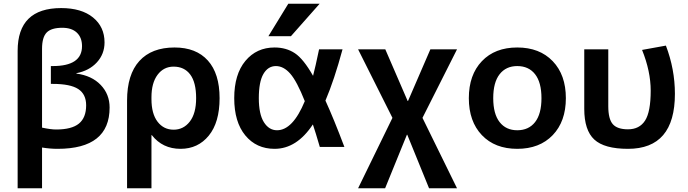

<svg xmlns="http://www.w3.org/2000/svg" viewBox="-20 -783 3665 1023"><path d="M279 -93Q362 -93 400.5 -124.5Q439 -156 439 -222Q439 -281 397 -308.5Q355 -336 261 -336H251V-431H261Q417 -431 417 -537Q417 -583 389.5 -609Q362 -635 312 -635Q253 -635 228.5 -609.5Q204 -584 204 -523V-103Q251 -93 279 -93ZM204 3V220H74V-512Q74 -740 306 -740Q414 -740 475.5 -690Q537 -640 537 -557Q537 -495 496 -450.5Q455 -406 387 -393V-391Q469 -380 516.5 -330.5Q564 -281 564 -210Q564 10 287 10Q246 10 204 3Z M657 220V-247Q657 -386 722.5 -458Q788 -530 910 -530Q1025 -530 1087.5 -460.5Q1150 -391 1150 -260Q1150 -131 1092.5 -60.5Q1035 10 942 10Q846 10 789 -63H787V220ZM1025 -260Q1025 -344 993.5 -386Q962 -428 905 -428Q852 -428 819.5 -384.5Q787 -341 787 -265V-255Q787 -177 819.5 -134.5Q852 -92 905 -92Q958 -92 991.5 -135.5Q1025 -179 1025 -260Z M1516 -763H1683L1530 -590H1410ZM1714 -247Q1758 -151 1815 0H1684Q1661 -79 1647 -120Q1561 10 1443 10Q1346 10 1287 -61.5Q1228 -133 1228 -260Q1228 -387 1287.5 -458.5Q1347 -530 1443 -530Q1505 -530 1551 -499.5Q1597 -469 1648 -379Q1660 -424 1680 -520H1805Q1761 -357 1714 -247ZM1604 -244Q1562 -350 1526.5 -390.5Q1491 -431 1450 -431Q1408 -431 1383.5 -389Q1359 -347 1359 -260Q1359 -175 1386 -132Q1413 -89 1456 -89Q1540 -89 1604 -244Z M2150 -65H2148L2032 220H1888L2071 -155L1888 -520H2033L2152 -245H2154L2273 -520H2415L2231 -155L2415 220H2266Z M2547.5 -457Q2617 -530 2736 -530Q2855 -530 2925 -457Q2995 -384 2995 -260Q2995 -136 2925 -63Q2855 10 2736 10Q2617 10 2547.5 -63Q2478 -136 2478 -260Q2478 -384 2547.5 -457ZM2736 -89Q2797 -89 2831 -132.5Q2865 -176 2865 -260Q2865 -344 2831 -387.5Q2797 -431 2736 -431Q2676 -431 2642 -387.5Q2608 -344 2608 -260Q2608 -176 2642 -132.5Q2676 -89 2736 -89Z M3576 -283Q3576 10 3326 10Q3200 10 3146.5 -39.5Q3093 -89 3093 -203V-520H3221V-217Q3221 -149 3245 -121.5Q3269 -94 3326 -94Q3387 -94 3417 -140.5Q3447 -187 3447 -300Q3447 -403 3401 -517L3528 -540Q3576 -414 3576 -283Z"/></svg>

Font: M PLUS 1p
Style: Bold
Weight: 700
Version: Version 1.062